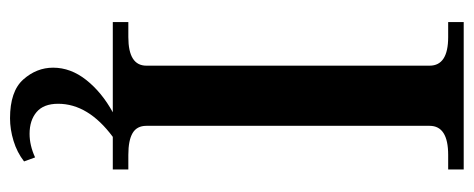

<svg xmlns="http://www.w3.org/2000/svg" viewBox="-301 -439 945 383"><g transform="rotate(90 171.5 -247.5)"><path d="M231 -632V-67Q231 -48 245.5 -39.5Q260 -31 289 -31H318V0H253Q187 49 187 109Q187 138 203.5 152Q220 166 247 166Q270 166 294 155L302 177Q284 191 261 198Q238 205 216 205Q162 205 138.5 178.5Q115 152 115 119Q115 84 139.5 53Q164 22 204 0H24V-31H54Q111 -31 111 -67V-632Q111 -669 54 -669H24V-700H318V-669H289Q231 -669 231 -632Z"/></g></svg>

Font: Taviraj Medium
Style: Regular
Weight: 500
Designer: Katatrad Team
Foundry: CadsonDemak
Version: Version 1.001